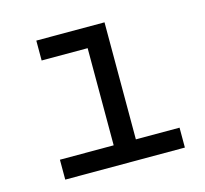

<svg xmlns="http://www.w3.org/2000/svg" viewBox="-82 -610 749 701"><g transform="rotate(-15 293.0 -259.0)"><path d="M82 0H534.2V-75.2H369.1V-517.6H111.3V-442.4H285.2V-75.2H82Z"/></g></svg>

Font: Cascadia Mono PL SemiLight
Style: Regular
Weight: 350
Monospace: yes
Designer: Aaron Bell
Foundry: Saja Typeworks
Version: Version 2404.023